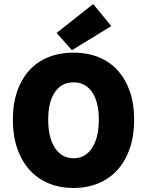

<svg xmlns="http://www.w3.org/2000/svg" viewBox="-20 -924 732 956"><path d="M338 -674 262 -760 444 -904 534 -794ZM346 12Q278 12 222.5 -11Q167 -34 127.5 -77.5Q88 -121 66 -184.5Q44 -248 44 -328Q44 -408 66 -470.5Q88 -533 127.5 -575.5Q167 -618 222.5 -640Q278 -662 346 -662Q413 -662 469 -640Q525 -618 564.5 -575Q604 -532 626 -470Q648 -408 648 -328Q648 -248 626 -184.5Q604 -121 564.5 -77.5Q525 -34 469 -11Q413 12 346 12ZM346 -136Q405 -136 438.5 -187.5Q472 -239 472 -328Q472 -417 438.5 -465.5Q405 -514 346 -514Q287 -514 253.5 -465.5Q220 -417 220 -328Q220 -239 253.5 -187.5Q287 -136 346 -136Z"/></svg>

Font: TypoPRO Source Sans Pro
Style: Regular
Weight: 900
Designer: Paul D. Hunt
Foundry: Adobe Systems Incorporated
Version: Version 2.020;PS 2.000;hotconv 1.0.86;makeotf.lib2.5.63406